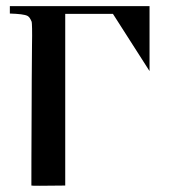

<svg xmlns="http://www.w3.org/2000/svg" viewBox="-20 -604 554 624"><path d="M12 -584V-560C41 -559 61 -557 70 -552C75 -549 79 -543 83 -533C84 -529 85 -503 84 -456C83 -353 83 -301 83 -302C82 -118 82 -18 82 -1C82 0 119 0 192 -1V-559H347L466 -373V-584Z"/></svg>

Font: GFS Nicefore
Style: Regular
Weight: 400
Designer: George Matthiopoulos
Foundry: George Matthiopoulos
Version: Version 1.0